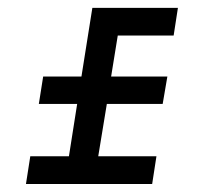

<svg xmlns="http://www.w3.org/2000/svg" viewBox="-20 -460 510 480"><path d="M55.7 -69.3H152.3L172.9 -200.2H77.1L87.9 -268.6H183.6L210.9 -440.4H424.8L414.1 -371.1H274.4L257.8 -268.6H398.4L386.7 -200.2H247.1L225.6 -69.3H371.1L360.4 0H44.9Z"/></svg>

Font: Geo
Style: Oblique
Weight: 500
Italic angle: -11°
Version: Version 001.2